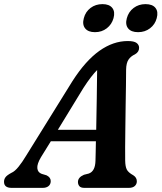

<svg xmlns="http://www.w3.org/2000/svg" viewBox="-44 -911 784 931"><path d="M154.5 -148.5Q135 -115.5 137 -95.2Q139 -75 158 -68L181.5 -61Q202 -51 202 -33Q202 -17.5 191.5 -8.8Q181 0 163 0H12.5Q-24.5 0 -24.5 -29.5Q-24.5 -42 -17.2 -51.8Q-10 -61.5 11.5 -73Q28 -80 46.2 -102.8Q64.5 -125.5 83 -156.5L307.5 -518Q371 -617 438 -664.5Q505 -712 575.5 -712Q606 -712 618.2 -702.8Q630.5 -693.5 630.5 -679Q630.5 -659 610.5 -647.5Q590.5 -638.5 579.2 -622Q568 -605.5 567.5 -573.5Q567.5 -544 566.8 -497.5Q566 -451 565.2 -397.2Q564.5 -343.5 563.8 -291Q563 -238.5 562.8 -196.5Q562.5 -154.5 563 -132.5Q563.5 -103.5 570.8 -89Q578 -74.5 602.5 -61Q619.5 -50 619.5 -32Q619.5 -18 609.5 -9Q599.5 0 580.5 0H365.5Q348 0 341 -8.2Q334 -16.5 334 -28.5Q334 -51 363 -63.5L386.5 -69.5Q418 -80.5 419 -132.5Q419.5 -149.5 420 -173.5Q420.5 -197.5 421 -226H202.5ZM360.5 -484.5 236.5 -281.5H422.5Q424 -353.5 425.2 -432.8Q426.5 -512 427 -571.5Q413.5 -558 397 -536.8Q380.5 -515.5 360.5 -484.5ZM416.5 -755Q383.5 -755 368.8 -773.5Q354 -792 362.5 -823Q370.5 -854 395 -872.5Q419.5 -891 453 -891Q486 -891 500.5 -872.5Q515 -854 506.5 -823Q498 -792.5 473.8 -773.8Q449.5 -755 416.5 -755ZM625.5 -755Q592 -755 577.2 -773.5Q562.5 -792 571 -823Q579.5 -854 604 -872.5Q628.5 -891 661.5 -891Q695.5 -891 710 -872.5Q724.5 -854 716 -823Q708 -792.5 683.5 -773.8Q659 -755 625.5 -755Z"/></svg>

Font: Fraunces 9pt S050 SemiBold
Style: Italic
Weight: 600
Italic angle: -16°
Version: Version 1.000; ttfautohint (v1.8.3)